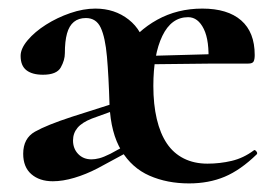

<svg xmlns="http://www.w3.org/2000/svg" viewBox="-20 -415 629 447"><path d="M420 12Q369 12 328 -6Q287 -24 262.5 -64.5Q238 -105 235 -170Q233 -238 229 -283Q225 -328 214.5 -350.5Q204 -373 180 -373Q163 -373 152 -364Q141 -355 136 -337Q131 -319 131 -291Q131 -275 121.5 -258Q112 -241 80 -241Q55 -241 41.5 -251.5Q28 -262 28 -285Q28 -302 44.5 -321.5Q61 -341 87 -357.5Q113 -374 143.5 -384.5Q174 -395 202 -395Q247 -395 279.5 -369.5Q312 -344 320 -299Q323 -288 327 -274Q331 -260 334 -245Q337 -230 337 -215Q337 -172 345 -138Q353 -104 368.5 -81Q384 -58 408 -46Q432 -34 463 -34Q492 -34 519.5 -40.5Q547 -47 571 -65Q573 -67 576.5 -63Q580 -59 578 -56Q540 -19 503 -3.5Q466 12 420 12ZM103 7Q72 7 53 -9.5Q34 -26 34 -57Q34 -93 61.5 -108.5Q89 -124 147 -143L260 -179L263 -164L194 -139Q171 -130 160.5 -117.5Q150 -105 150 -88Q150 -69 162 -56.5Q174 -44 193 -44Q201 -44 211 -46.5Q221 -49 237 -57L292 -87L294 -70L207 -23Q180 -9 153 -1Q126 7 103 7ZM295 -265 294 -284 477 -289V-267ZM337 -215 270 -299Q299 -343 346 -369Q393 -395 451 -395Q510 -395 541.5 -367.5Q573 -340 573 -287Q573 -277 570.5 -272Q568 -267 558 -267H465Q468 -320 454.5 -347.5Q441 -375 418 -375Q379 -375 358 -331.5Q337 -288 337 -215Z"/></svg>

Font: Cormorant
Style: Bold
Weight: 700
Designer: Christian Thalmann (Catharsis Fonts)
Foundry: Catharsis Fonts
Version: Version 4.000